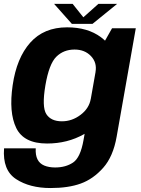

<svg xmlns="http://www.w3.org/2000/svg" viewBox="-40 -739 732 994"><path d="M221.5 234.5Q314 234.5 378.2 211.2Q442.5 188 494.2 129.8Q546 71.5 564 -32L663 -592.5H540L474 -476L392.5 -14.5Q376.5 77 338.2 102.5Q300 128 245.5 128Q213 128 189 118Q165 108 154 85.8Q143 63.5 145 29H-19Q-27.5 142 43.2 188.2Q114 234.5 221.5 234.5ZM203.5 4Q309.5 4 395.2 -44.5Q481 -93 491.5 -154L430 -227.5Q421.5 -178 377.2 -144.5Q333 -111 280.5 -111Q224 -111 200 -148Q176 -185 195 -297Q214 -408.5 251.8 -445.5Q289.5 -482.5 346 -482.5Q398.5 -482.5 430.8 -448.8Q463 -415 454.5 -366.5L541 -435Q551.5 -495 482.8 -546.2Q414 -597.5 307.5 -597.5Q187 -597.5 116.5 -518.2Q46 -439 25.5 -297.5Q5 -157 44 -76.5Q83 4 203.5 4ZM332 -615.5H439L566.5 -719H469.5L391.5 -649.5L336 -719H240Z"/></svg>

Font: Anybody UltraCondensed Thin
Style: Bold Italic
Weight: 700
Italic angle: -10°
Version: Version 1.111